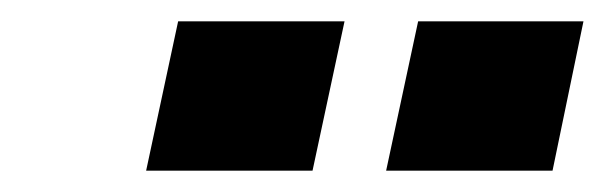

<svg xmlns="http://www.w3.org/2000/svg" viewBox="-20 -740 567 180"><path d="M117 -580 147 -720H303L273 -580ZM342 -580 372 -720H527L498 -580Z"/></svg>

Font: Raleway Thin Black
Style: Italic
Weight: 900
Italic angle: -12°
Version: Version 4.026